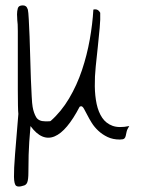

<svg xmlns="http://www.w3.org/2000/svg" viewBox="-20 -514 574 710"><path d="M280.3 -121.1Q279.3 -121.1 277.3 -120.6Q275.4 -120.1 274.4 -119.1Q251 -74.2 228 -46.9Q205.1 -19.5 182.1 -9.8Q159.2 0 136.7 -9.3Q114.3 -18.6 92.8 -47.9Q86.9 17.6 85.9 58.6Q85 99.6 85 124Q85 148.4 81.1 159.7Q77.1 170.9 65.4 172.9Q47.9 178.7 40 173.3Q32.2 168 31.7 140.1Q31.2 112.3 35.6 57.1Q40 2 47.9 -92.8Q46.9 -99.6 46.4 -124Q45.9 -148.4 45.9 -182.6V-333Q45.9 -370.1 45.9 -398.9Q45.9 -427.7 43.9 -439.5Q43.9 -441.4 43.5 -449.7Q43 -458 43 -460.9Q43 -472.7 45.9 -483.4Q48.8 -494.1 64.5 -494.1Q71.3 -494.1 75.7 -490.7Q80.1 -487.3 83 -478.5Q85 -469.7 86.4 -442.4Q87.9 -415 89.4 -377.9Q90.8 -340.8 91.8 -299.8Q92.8 -258.8 94.2 -222.2Q95.7 -185.5 97.2 -157.7Q98.6 -129.9 100.6 -119.1Q102.5 -107.4 106 -97.7Q109.4 -87.9 113.8 -80.6Q118.2 -73.2 126.5 -69.3Q134.8 -65.4 146.5 -65.4Q149.4 -65.4 157.2 -65.4Q165 -65.4 167 -66.4Q206.1 -100.6 235.4 -149.9Q264.6 -199.2 283.2 -254.9Q301.8 -310.5 312 -368.2Q322.3 -425.8 325.2 -478.5Q325.2 -478.5 327.6 -479Q330.1 -479.5 331.1 -479.5Q337.9 -479.5 342.3 -476.6Q346.7 -473.6 350.6 -466.8Q351.6 -443.4 348.6 -410.6Q345.7 -377.9 341.8 -341.8Q337.9 -305.7 334 -268.1Q330.1 -230.5 330.6 -194.8Q331.1 -159.2 337.4 -129.4Q343.8 -99.6 357.9 -78.6Q372.1 -57.6 396 -48.8Q419.9 -40 458 -47.9Q450.2 -36.1 448.2 -26.9Q446.3 -17.6 444.8 -11.2Q443.4 -4.9 439.5 -1.5Q435.5 2 422.9 2Q397.5 2 377.9 -7.3Q358.4 -16.6 343.8 -30.3Q329.1 -43.9 319.3 -59.6Q309.6 -75.2 302.7 -88.9Q295.9 -102.5 290.5 -111.8Q285.2 -121.1 280.3 -121.1Z"/></svg>

Font: The Girl Next Door
Style: Regular
Weight: 400
Designer: Kimberly Geswein
Foundry: Kimberly Geswein
Version: Version 1.002 2010